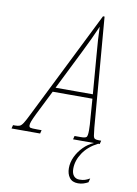

<svg xmlns="http://www.w3.org/2000/svg" viewBox="-160 -779 772 1085"><g transform="rotate(10 226.5 -237.0)"><path d="M-58 0 -53 -20H-41Q-24 -20 -14.5 -24Q-5 -28 5.5 -44.5Q16 -61 34 -98L341 -714H350L402 -86Q405 -55 407.5 -41Q410 -27 417 -23.5Q424 -20 438 -20H453L448 0H295L300 -20H336Q362 -20 368.5 -27Q375 -34 375 -66Q375 -76 374 -98.5Q373 -121 371 -137L363 -245H135L64 -103Q50 -74 44.5 -59.5Q39 -45 39 -36Q39 -25 46.5 -22.5Q54 -20 85 -20H111L106 0ZM258 -493 147 -270H361L343 -493Q339 -537 336.5 -577Q334 -617 333 -653Q317 -616 299.5 -578.5Q282 -541 258 -493ZM365 240Q332 240 316 218.5Q300 197 300 164Q300 131 315 99Q330 67 356 40.5Q382 14 415 0H439Q384 28 354.5 72Q325 116 325 163Q325 190 337 204Q349 218 369 218Q388 218 400.5 214Q413 210 429 201L423 224Q410 231 396 235.5Q382 240 365 240Z"/></g></svg>

Font: Noto Serif ExtraCondensed Thin
Style: Italic
Weight: 100
Width: 2
Italic angle: -12°
Designer: Monotype Design Team
Foundry: Monotype Imaging Inc.
Version: Version 2.013